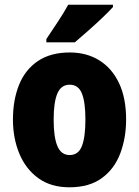

<svg xmlns="http://www.w3.org/2000/svg" viewBox="-20 -786 592 816"><path d="M516 -278Q516 -201 491.5 -135Q467 -69 413.5 -29.5Q360 10 275 10Q196 10 142.5 -29Q89 -68 62 -133.5Q35 -199 35 -278Q35 -361 61 -425.5Q87 -490 141 -526.5Q195 -563 277 -563Q348 -563 402 -529.5Q456 -496 486 -432.5Q516 -369 516 -278ZM208 -277Q208 -203 224 -165Q240 -127 276 -127Q313 -127 328 -165Q343 -203 343 -278Q343 -352 328 -389Q313 -426 276 -426Q240 -426 224 -389Q208 -352 208 -277ZM460 -756Q444 -738 415.5 -711Q387 -684 355.5 -656Q324 -628 298 -606H177V-620Q201 -656 226.5 -694.5Q252 -733 270 -766H460Z"/></svg>

Font: Noto Sans Tamil Condensed Black
Style: Regular
Weight: 900
Width: 3
Designer: Jelle Bosma - Monotype Design Team
Foundry: Monotype Imaging Inc.
Version: Version 2.004; ttfautohint (v1.8.4.7-5d5b)